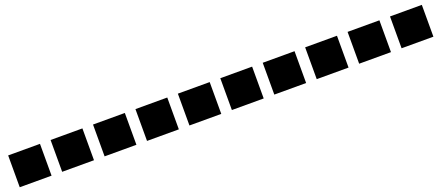

<svg xmlns="http://www.w3.org/2000/svg" viewBox="44 -1181 3913 1701"><g transform="rotate(-20 2000.0 -330.0)"><path d="M50 -180H350V-480H50Z M450 -180H750V-480H450Z M850 -180H1150V-480H850Z M1250 -180H1550V-480H1250Z M1650 -180H1950V-480H1650Z M2050 -180H2350V-480H2050Z M2450 -180H2750V-480H2450Z M2850 -180H3150V-480H2850Z M3250 -180H3550V-480H3250Z M3650 -180H3950V-480H3650Z"/></g></svg>

Font: text-security-square
Style: Regular
Weight: 400
Monospace: yes
Foundry: Oskari Noppa
Version: Version 3.000;hotconv 1.0.118;makeotfexe 2.5.65603